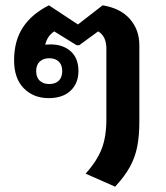

<svg xmlns="http://www.w3.org/2000/svg" viewBox="-20 -589 623 722"><path d="M413 113 302 64Q345 16 362.5 -29.5Q380 -75 380 -140V-406Q380 -453 349 -471L278 -419H268L184 -471Q158 -454 150 -421Q160 -422 170 -422Q217 -422 246 -396Q275 -370 275 -322Q275 -276 245.5 -248Q216 -220 163 -220Q106 -220 69.5 -257Q33 -294 33 -362Q33 -436 66.5 -486.5Q100 -537 164 -569L273 -497L366 -569Q433 -558 468.5 -517.5Q504 -477 504 -419V-131Q504 -78 496 -37.5Q488 3 468.5 38.5Q449 74 413 113ZM165 -273Q188 -273 201 -285.5Q214 -298 214 -322Q214 -345 201 -357.5Q188 -370 165 -370Q143 -370 129.5 -357.5Q116 -345 116 -322Q116 -298 129.5 -285.5Q143 -273 165 -273Z"/></svg>

Font: Noto Sans Thai Looped SemiBold
Style: Regular
Weight: 600
Designer: Sasikarn Vongin, Ben Mitchell
Foundry: The Fontpad Ltd
Version: Version 1.001; ttfautohint (v1.8.4.7-5d5b)